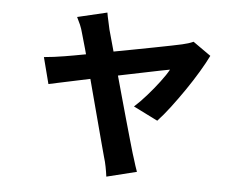

<svg xmlns="http://www.w3.org/2000/svg" viewBox="-52 -699 1104 867"><g transform="rotate(5 500.0 -265.5)"><path d="M400.4 -635Q403.2 -617.7 407.8 -598.4Q412.3 -579.2 416.3 -559.4Q424.8 -529.7 437.3 -483.6Q449.9 -437.5 465.1 -382.8Q480.3 -328 495.9 -271.6Q511.4 -215.3 526 -163.8Q540.5 -112.3 551.8 -72.8Q563 -33.2 569.3 -12.2Q572.5 -3.7 577 12Q581.4 27.7 586.8 43.6Q592.1 59.6 595.9 69.9L460.1 103.5Q457.5 83.3 453 59.9Q448.6 36.6 442 15.9Q435.7 -5.9 424.9 -47.3Q414 -88.6 399.9 -141.6Q385.7 -194.7 370.6 -251.8Q355.4 -309 341 -363.3Q326.5 -417.7 314.3 -462.1Q302.2 -506.5 294.3 -532.3Q289.3 -551.9 281.7 -569.8Q274 -587.6 265.9 -603.2ZM880.4 -480.7Q864.6 -448.1 839.4 -406Q814.2 -363.8 784.1 -319.8Q754 -275.9 723.9 -236.2Q693.8 -196.6 667.2 -168.1L556.9 -223.1Q582.9 -246.3 611.7 -279Q640.6 -311.7 666 -345.3Q691.5 -378.8 704.5 -402.9Q693.4 -401.1 662.8 -394.9Q632.2 -388.7 589.1 -379.8Q546.1 -371 495.6 -360.6Q445.2 -350.1 394.1 -339.3Q343 -328.5 296.8 -318.7Q250.6 -309 215.7 -301.5Q180.9 -294 163.2 -290.2L132.3 -409.8Q156 -411.8 177.8 -414.7Q199.6 -417.6 224.3 -421.6Q235.8 -423.6 266.4 -428.8Q296.9 -434 339.5 -442.3Q382 -450.5 431.2 -459.7Q480.3 -468.9 530 -478.3Q579.6 -487.6 624 -496.3Q668.4 -505 701.3 -511.5Q734.2 -518 749.4 -521.6Q762.4 -524.4 776.2 -528.7Q789.9 -533 799.6 -537.6Z"/></g></svg>

Font: Shanggu Sans SC VF
Style: Regular
Weight: 250
Designer: GuiWonder
Version: Version 1.021